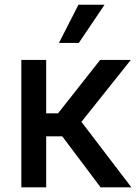

<svg xmlns="http://www.w3.org/2000/svg" viewBox="-20 -802 593 822"><path d="M232.4 -618.2 315.9 -781.7H427.7L317.4 -618.2ZM71.3 0V-545.4H177.7V-316.9H228.5L408.7 -545.4H540L328.6 -280.3L542.5 0H410.6L246.6 -218.3H177.7V0Z"/></svg>

Font: Interop Med
Style: Regular
Weight: 500
Designer: Rasmus Andersson, Google, Jang Haemin
Foundry: jhaemin
Version: Version 1.007